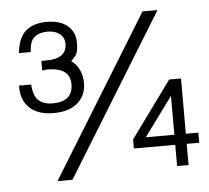

<svg xmlns="http://www.w3.org/2000/svg" viewBox="-41 -485 600 550"><g transform="rotate(-5 259.0 -210.5)"><path d="M481 -53V8H448V-53H329V-79L447 -241H481V-82H517V-53ZM448 -194 366 -82H448ZM146 21H103L388 -442H431ZM109 -174Q65 -174 41 -196Q17 -218 17 -256V-261H52Q54 -228 68.5 -215Q83 -202 109 -202Q167 -202 167 -252Q167 -300 102 -300Q98 -300 95 -299.5Q92 -299 87 -298V-326H101Q160 -326 160 -369Q160 -387 146.5 -397.5Q133 -408 112 -408Q88 -408 74 -396.5Q60 -385 59 -354H25Q29 -397 51 -416.5Q73 -436 112 -436Q150 -436 171.5 -418Q193 -400 193 -369Q193 -343 186 -333.5Q179 -324 172 -318Q174 -316 179 -312Q184 -308 189.5 -300Q195 -292 199 -280Q203 -268 203 -252Q203 -217 178.5 -195.5Q154 -174 109 -174Z"/></g></svg>

Font: Chathura
Style: Bold
Weight: 700
Designer: Appaji Ambarisha Darbha
Foundry: Aditya Fonts
Version: Version 1.002 2016